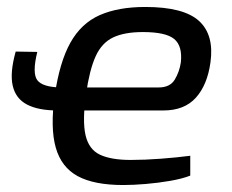

<svg xmlns="http://www.w3.org/2000/svg" viewBox="-20 -519 666 551"><path d="M334 12Q250 12 203 -13.5Q156 -39 140 -95.5Q124 -152 137 -245Q151 -341 182 -396.5Q213 -452 266 -475.5Q319 -499 397 -499Q507 -499 551 -459Q595 -419 584 -340Q575 -275 542 -238.5Q509 -202 449 -202H145Q90 -202 57.5 -219Q25 -236 16.5 -273Q8 -310 25 -371L87 -370Q72 -309 87 -289Q102 -269 154 -268H435Q468 -268 481.5 -290.5Q495 -313 499 -340Q504 -387 480 -407Q456 -427 390 -427Q337 -427 304.5 -411.5Q272 -396 254.5 -357.5Q237 -319 227 -250Q216 -172 225.5 -131Q235 -90 267 -75Q299 -60 355 -60Q395 -60 441.5 -63.5Q488 -67 526 -72V-15Q503 -6 468.5 0Q434 6 398 9Q362 12 334 12Z"/></svg>

Font: Exo 2
Style: Italic
Weight: 400
Italic angle: -8°
Designer: Natanael Gama
Foundry: Natanael Gama
Version: Version 2.010